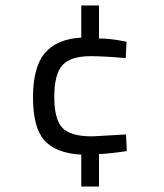

<svg xmlns="http://www.w3.org/2000/svg" viewBox="-20 -603 600 704"><path d="M278 81V-36Q185 -41 143 -88Q101 -135 101 -246Q101 -357 144.5 -408.5Q188 -460 278 -465V-583H343V-462Q382 -462 428 -453L444 -450L441 -390Q362 -397 312 -397Q238 -397 208.5 -363.5Q179 -330 179 -248Q179 -166 208.5 -134.5Q238 -103 318 -103L442 -110L445 -49Q385 -40 343 -38V81Z"/></svg>

Font: Titillium-CLs Web
Style: CLs-Regular
Weight: 400
Version: Version 1.002;PS 57.000;hotconv 1.0.70;makeotf.lib2.5.55311